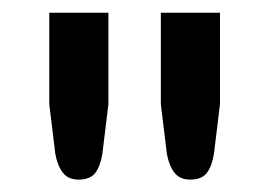

<svg xmlns="http://www.w3.org/2000/svg" viewBox="-20 -740 424 302"><path d="M150.5 -720V-576L141 -498Q138 -479 130 -468.2Q122 -457.5 103.5 -457.5Q87.5 -457.5 79 -468.2Q70.5 -479 67 -498L57.5 -576V-720ZM326 -720V-576L316.5 -498Q313.5 -479 305.5 -468.2Q297.5 -457.5 279 -457.5Q263 -457.5 254.5 -468.2Q246 -479 242.5 -498L233 -576V-720Z"/></svg>

Font: LatoLatin Semibold
Style: Regular
Weight: 600
Designer: Lukasz Dziedzic with Adam Twardoch and Botio Nikoltchev
Foundry: tyPoland Lukasz Dziedzic
Version: Version 2.015; 2015-08-06; http://www.latofonts.com/